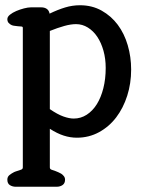

<svg xmlns="http://www.w3.org/2000/svg" viewBox="-20 -516 584 732"><path d="M169 -464Q200 -479 228 -487.5Q256 -496 285 -496Q331 -496 367.5 -475.5Q404 -455 429 -421.5Q454 -388 467 -343.5Q480 -299 480 -251Q480 -198 465 -151Q450 -104 423 -68.5Q396 -33 357.5 -12Q319 9 273 9Q248 9 223 1Q198 -7 170 -25V122Q170 129 176.5 131Q183 133 191 136Q196 138 202 140.5Q208 143 213 146Q218 149 223 155Q228 161 228 169Q228 183 218.5 189.5Q209 196 196 196H40Q28 196 18 190Q8 184 8 169Q8 158 16 151.5Q24 145 34 140Q36 139 39 138Q42 137 45 136Q53 133 60 131Q67 129 67 122V-410Q67 -415 60.5 -415Q54 -415 48 -416Q42 -417 36 -417.5Q30 -418 25 -420Q18 -423 13 -428.5Q8 -434 8 -443Q8 -452 18 -460Q28 -468 42 -474Q56 -480 71.5 -484Q87 -488 98 -488H137Q150 -488 158.5 -482Q167 -476 169 -464ZM270 -424Q250 -424 225 -417Q200 -410 170 -398V-100Q199 -80 221.5 -72Q244 -64 261 -64Q288 -64 310.5 -78.5Q333 -93 349 -118.5Q365 -144 374 -179.5Q383 -215 383 -257Q383 -292 374.5 -322.5Q366 -353 351 -375.5Q336 -398 315 -411Q294 -424 270 -424Z"/></svg>

Font: Jura
Style: Bold
Weight: 700
Designer: Ed Merritt
Foundry: Ten by Twenty
Version: Version 1.007